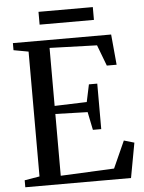

<svg xmlns="http://www.w3.org/2000/svg" viewBox="-59 -939 740 986"><g transform="rotate(-5 310.5 -446.0)"><path d="M108.5 -49V-692.5L32 -706.5V-743H538.5L553 -586H502.5L461.5 -694L217.5 -702V-403L383.5 -408.5L402.5 -498H445.5V-263.5H402.5L383.5 -356.5L217.5 -361.5V-43L493.5 -56L556 -195L609 -179.5L576 0H31V-36ZM457 -891.5V-825.5H177V-891.5Z"/></g></svg>

Font: Merriweather 72pt
Style: Regular
Weight: 400
Version: Version 2.100